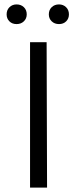

<svg xmlns="http://www.w3.org/2000/svg" viewBox="-20 -849 349 869"><path d="M10 -784Q10 -804 23 -816.5Q36 -829 55 -829Q75 -829 88 -816.5Q101 -804 101 -784Q101 -765 88 -752.5Q75 -740 55 -740Q35 -740 22.5 -752.5Q10 -765 10 -784ZM201 -784Q201 -804 214 -816.5Q227 -829 247 -829Q266 -829 279 -816.5Q292 -804 292 -784Q292 -765 279.5 -752.5Q267 -740 247 -740Q227 -740 214 -752.5Q201 -765 201 -784ZM116 0V-658H191L193 0Z"/></svg>

Font: EauTestSC
Style: Regular
Weight: 400
Designer: Christian Thalmann (Catharsis Fonts)
Version: Version 0.001;PS 000.001;hotconv 1.0.88;makeotf.lib2.5.64775